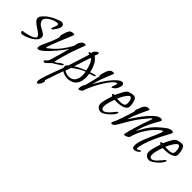

<svg xmlns="http://www.w3.org/2000/svg" viewBox="39 -1121 2087 2087"><g transform="rotate(45 1082.5 -77.5)"><path d="M32 17Q24 17 19 10.5Q14 4 14 -3Q14 -15 25 -15Q37 -15 61.5 -20Q86 -25 112.5 -33.5Q139 -42 158 -54Q177 -66 177 -80Q177 -93 162.5 -106.5Q148 -120 127 -134Q106 -148 84.5 -163Q63 -178 48.5 -194.5Q34 -211 34 -230Q34 -238 36.5 -246Q39 -254 46 -262Q76 -300 111.5 -323.5Q147 -347 178 -359.5Q209 -372 225 -378Q230 -380 237 -381.5Q244 -383 251 -383Q265 -383 276 -374.5Q287 -366 287 -343Q286 -333 279 -317.5Q272 -302 261.5 -286Q251 -270 241 -259.5Q231 -249 224 -249Q220 -249 220 -255Q220 -264 225.5 -278Q231 -292 236.5 -305.5Q242 -319 242 -327Q242 -342 224 -342Q217 -342 208.5 -340.5Q200 -339 191 -337Q185 -336 168 -328.5Q151 -321 132 -309Q113 -297 99 -281.5Q85 -266 85 -248Q85 -237 90 -228Q102 -204 123 -190.5Q144 -177 165 -166.5Q186 -156 200.5 -143.5Q215 -131 215 -108Q215 -84 195 -61.5Q175 -39 144.5 -21.5Q114 -4 83.5 6.5Q53 17 32 17Z M424 63Q411 63 411 52Q411 42 426 31.5Q441 21 448 5Q451 -3 460 -33.5Q469 -64 480.5 -103.5Q492 -143 501.5 -179Q511 -215 516 -234Q505 -217 482.5 -187.5Q460 -158 432 -124.5Q404 -91 374.5 -60.5Q345 -30 319 -10.5Q293 9 275 9Q261 9 261 -9Q261 -24 272 -52Q278 -66 290.5 -93Q303 -120 316.5 -151.5Q330 -183 339.5 -210.5Q349 -238 349 -253Q349 -260 347 -262.5Q345 -265 345 -270Q345 -272 345.5 -274.5Q346 -277 347 -281Q358 -322 367.5 -345Q377 -368 391 -377Q405 -386 429 -386Q443 -386 446 -377Q442 -367 429 -335.5Q416 -304 398.5 -261.5Q381 -219 364.5 -177.5Q348 -136 337 -105.5Q326 -75 326 -68Q326 -64 329 -64Q333 -64 339.5 -69Q346 -74 353 -80Q412 -125 455 -181.5Q498 -238 529 -296Q530 -311 536.5 -334Q543 -357 559 -375Q575 -393 601 -393Q612 -393 613 -384Q608 -368 592.5 -327Q577 -286 560 -238Q552 -214 542 -181.5Q532 -149 522.5 -116Q513 -83 507 -58Q501 -33 501 -25Q501 -22 503 -22Q512 -23 527.5 -35Q543 -47 560 -59.5Q577 -72 588 -72Q590 -72 593 -71Q596 -70 596 -67Q596 -61 582 -50Q568 -39 548.5 -27Q529 -15 512.5 -5Q496 5 490 9Q480 17 468.5 30Q457 43 446 53Q435 63 424 63Z M531 276Q519 276 519 251Q519 237 526.5 209.5Q534 182 546 147Q558 112 571.5 75.5Q585 39 597 7Q609 -25 616 -45Q613 -53 613 -62Q613 -72 618 -82Q623 -92 635 -99Q644 -128 656.5 -166Q669 -204 681 -241.5Q693 -279 701.5 -307.5Q710 -336 713 -346Q713 -348 702 -348.5Q691 -349 691 -355Q691 -362 699 -366Q707 -370 714.5 -372.5Q722 -375 722 -376Q718 -380 718 -384Q718 -394 727.5 -404.5Q737 -415 749 -423Q761 -431 769 -431Q777 -431 777 -421Q777 -418 776 -413Q775 -408 772 -402L761 -378Q802 -350 823.5 -306.5Q845 -263 855 -215Q868 -219 882 -224Q896 -229 909 -232Q912 -233 915 -233Q918 -233 920 -233Q927 -233 927 -230Q927 -222 915.5 -216.5Q904 -211 888.5 -207Q873 -203 859 -197Q862 -181 863 -167Q864 -153 864 -140Q864 -84 843.5 -51Q823 -18 792.5 -4.5Q762 9 731 9Q708 9 683 2.5Q658 -4 641 -17Q622 38 603.5 90.5Q585 143 571 186Q570 188 570 190Q570 195 573.5 199Q577 203 577 211Q577 216 570.5 232Q564 248 553.5 262Q543 276 531 276ZM686 -137Q709 -153 739.5 -168Q770 -183 811 -199Q800 -257 781 -293Q762 -329 752 -329Q749 -329 742.5 -310.5Q736 -292 726.5 -262.5Q717 -233 706.5 -200Q696 -167 686 -137ZM721 -16Q758 -16 780 -33Q802 -50 811.5 -76.5Q821 -103 821 -131Q821 -144 819.5 -157Q818 -170 816 -183Q807 -183 787 -173.5Q767 -164 744.5 -150Q722 -136 702.5 -123Q683 -110 675 -102L653 -39Q673 -26 689.5 -21Q706 -16 721 -16Z M900 6Q894 6 891 1Q891 -25 897.5 -47.5Q904 -70 914 -74Q928 -126 935 -154.5Q942 -183 945 -197Q948 -211 950 -219.5Q952 -228 955 -240Q957 -245 957 -249Q957 -253 957 -256Q957 -264 955 -265.5Q953 -267 953 -273Q953 -275 953.5 -277.5Q954 -280 955 -284Q971 -346 987 -369.5Q1003 -393 1036 -393Q1048 -393 1050 -385Q1045 -371 1028.5 -332.5Q1012 -294 993.5 -243Q975 -192 963 -140Q971 -155 988.5 -184.5Q1006 -214 1029.5 -249Q1053 -284 1080 -315.5Q1107 -347 1132.5 -367.5Q1158 -388 1179 -388Q1191 -388 1197 -379.5Q1203 -371 1203 -358Q1203 -345 1197 -328Q1191 -311 1180 -295Q1173 -285 1159.5 -274Q1146 -263 1138 -263Q1132 -263 1132 -269Q1132 -274 1137 -285.5Q1142 -297 1146.5 -309.5Q1151 -322 1151 -330Q1151 -337 1146 -337Q1128 -337 1100.5 -307Q1073 -277 1042 -228.5Q1011 -180 984 -124.5Q957 -69 941 -18Q935 -10 922 -2Q909 6 900 6Z M1241 10Q1229 10 1213.5 4.5Q1198 -1 1186.5 -15.5Q1175 -30 1175 -57Q1175 -68 1178 -83Q1188 -133 1197.5 -159Q1207 -185 1209 -201Q1206 -202 1200 -206Q1194 -210 1194 -217Q1194 -224 1200 -226Q1206 -228 1211 -228H1218Q1226 -245 1235.5 -265Q1245 -285 1264 -319Q1281 -351 1308.5 -361.5Q1336 -372 1371 -372Q1405 -372 1418 -311Q1424 -280 1424 -261Q1424 -237 1408.5 -223Q1393 -209 1370.5 -202Q1348 -195 1326 -192.5Q1304 -190 1291 -190Q1278 -190 1268.5 -190.5Q1259 -191 1255 -191Q1240 -153 1231 -118Q1222 -83 1222 -59Q1222 -19 1252 -19Q1270 -19 1289.5 -35Q1309 -51 1327 -72Q1345 -93 1358 -109Q1371 -125 1375 -125Q1382 -125 1382 -117Q1382 -103 1366 -81.5Q1350 -60 1326.5 -39Q1303 -18 1279.5 -4Q1256 10 1241 10ZM1304 -217Q1342 -217 1361.5 -225.5Q1381 -234 1382 -263Q1382 -304 1371.5 -321Q1361 -338 1352 -338Q1340 -338 1326.5 -323.5Q1313 -309 1300.5 -289Q1288 -269 1278 -249.5Q1268 -230 1264 -219Q1269 -219 1280 -218Q1291 -217 1304 -217Z M1787 44Q1774 44 1766 35Q1758 26 1758 2Q1758 -23 1767 -54Q1776 -85 1789 -117.5Q1802 -150 1815.5 -179.5Q1829 -209 1838 -230Q1851 -260 1860 -283.5Q1869 -307 1869 -317Q1869 -324 1864 -324Q1861 -324 1853 -319Q1826 -301 1788 -260.5Q1750 -220 1714 -160.5Q1678 -101 1657 -24Q1655 -16 1636 -5.5Q1617 5 1604 5Q1592 5 1592 -4Q1592 -5 1592.5 -6Q1593 -7 1593 -8Q1602 -51 1618.5 -107.5Q1635 -164 1653.5 -220Q1672 -276 1687 -315Q1692 -328 1692 -333Q1692 -338 1689 -338Q1684 -338 1674 -327Q1601 -243 1559 -178.5Q1517 -114 1493.5 -70.5Q1470 -27 1453.5 -5Q1437 17 1414 17Q1406 17 1406 9Q1406 -2 1415.5 -20Q1425 -38 1427 -44Q1437 -68 1447 -97.5Q1457 -127 1466.5 -156Q1476 -185 1483 -207.5Q1490 -230 1493 -239Q1497 -251 1497 -257Q1497 -262 1495.5 -264Q1494 -266 1494 -270Q1494 -274 1497 -283Q1518 -344 1535 -366Q1552 -388 1585 -388Q1599 -388 1600 -379Q1593 -364 1579.5 -336Q1566 -308 1550.5 -273Q1535 -238 1521.5 -203Q1508 -168 1502 -139Q1515 -159 1536.5 -192Q1558 -225 1585.5 -261.5Q1613 -298 1642.5 -331Q1672 -364 1701 -384.5Q1730 -405 1755 -405Q1763 -405 1769 -402.5Q1775 -400 1775 -392Q1775 -383 1768 -372Q1725 -300 1698.5 -239.5Q1672 -179 1658 -113Q1682 -160 1703 -195.5Q1724 -231 1748.5 -260.5Q1773 -290 1805.5 -319Q1838 -348 1884 -381Q1891 -386 1906 -391Q1921 -396 1934 -396Q1954 -396 1954 -382Q1954 -375 1948 -363Q1922 -317 1892 -257.5Q1862 -198 1837.5 -135.5Q1813 -73 1802 -18Q1799 -8 1799 2Q1799 16 1808 16Q1814 16 1829 6.5Q1844 -3 1848 -3Q1853 -3 1853 3Q1853 15 1831.5 29.5Q1810 44 1787 44Z M1982 10Q1970 10 1954.5 4.5Q1939 -1 1927.5 -15.5Q1916 -30 1916 -57Q1916 -68 1919 -83Q1929 -133 1938.5 -159Q1948 -185 1950 -201Q1947 -202 1941 -206Q1935 -210 1935 -217Q1935 -224 1941 -226Q1947 -228 1952 -228H1959Q1967 -245 1976.5 -265Q1986 -285 2005 -319Q2022 -351 2049.5 -361.5Q2077 -372 2112 -372Q2146 -372 2159 -311Q2165 -280 2165 -261Q2165 -237 2149.5 -223Q2134 -209 2111.5 -202Q2089 -195 2067 -192.5Q2045 -190 2032 -190Q2019 -190 2009.5 -190.5Q2000 -191 1996 -191Q1981 -153 1972 -118Q1963 -83 1963 -59Q1963 -19 1993 -19Q2011 -19 2030.5 -35Q2050 -51 2068 -72Q2086 -93 2099 -109Q2112 -125 2116 -125Q2123 -125 2123 -117Q2123 -103 2107 -81.5Q2091 -60 2067.5 -39Q2044 -18 2020.5 -4Q1997 10 1982 10ZM2045 -217Q2083 -217 2102.5 -225.5Q2122 -234 2123 -263Q2123 -304 2112.5 -321Q2102 -338 2093 -338Q2081 -338 2067.5 -323.5Q2054 -309 2041.5 -289Q2029 -269 2019 -249.5Q2009 -230 2005 -219Q2010 -219 2021 -218Q2032 -217 2045 -217Z"/></g></svg>

Font: Bilbo
Style: Regular
Weight: 400
Designer: Robert E. Leuschke
Foundry: Robert E. Leuschke
Version: Version 1.100